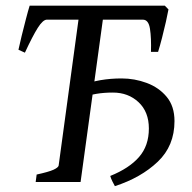

<svg xmlns="http://www.w3.org/2000/svg" viewBox="-20 -635 669 670"><path d="M104.5 0 107.9 -25.9Q150.4 -35.2 166.7 -42.7Q183.1 -50.3 184.6 -57.1L254.4 -569.8Q256.3 -583 194.8 -589.4L198.7 -615.2H408.7L405.3 -589.4L339.4 -569.8L261.2 0ZM66.9 -451.2 44.4 -461.4Q48.3 -480.5 55.7 -510.3Q63 -540 70.6 -569.1Q78.1 -598.1 83.5 -615.2H371.6L377.4 -566.4H143.6Q129.9 -566.4 111.8 -537.8Q93.8 -509.3 66.9 -451.2ZM506.8 -454.1Q508.3 -502 503.4 -534.2Q498.5 -566.4 478.5 -566.4H292L311 -615.2H555.2L567.9 -602.1Q564.9 -585.4 558.8 -558.3Q552.7 -531.2 545.4 -502.9Q538.1 -474.6 531.7 -454.1ZM380.9 14.6Q377 7.8 372.1 -2.2Q367.2 -12.2 364.7 -21Q431.2 -47.9 465.3 -87.2Q499.5 -126.5 499.5 -186.5Q499.5 -244.6 463.6 -278.3Q427.7 -312 374 -312Q311 -312 267.6 -293.9L272.9 -337.9Q294.9 -349.1 330.3 -355.2Q365.7 -361.3 404.3 -361.3Q449.7 -361.3 492.2 -345.5Q534.7 -329.6 561.8 -296.9Q588.9 -264.2 588.9 -212.4Q588.9 -126 530.5 -70.6Q472.2 -15.1 380.9 14.6Z"/></svg>

Font: Gentium Book Plus
Style: Italic
Weight: 400
Italic angle: -8°
Designer: Victor Gaultney, Annie Olsen, Iska Routamaa, Becca Hirsbrunner
Foundry: SIL International
Version: Version 6.101